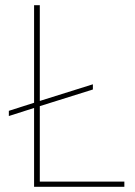

<svg xmlns="http://www.w3.org/2000/svg" viewBox="-20 -718 518 738"><path d="M458 -20H133V-310L337 -374V-394L133 -330V-698H111V-323L14 -292V-272L111 -303V0H458Z"/></svg>

Font: IBM Plex Thai Thin
Style: Regular
Weight: 100
Designer: Mike Abbink, Paul van der Laan, Pieter van Rosmalen, Ben Mitchell, Mark Frömberg
Foundry: Bold Monday
Version: Version 1.0